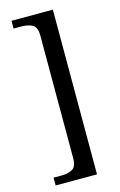

<svg xmlns="http://www.w3.org/2000/svg" viewBox="-133 -816 627 1000"><g transform="rotate(-15 180.0 -316.0)"><path d="M37 128V86H80Q114 86 138 73.5Q162 61 162 14V-646Q162 -693 138 -705.5Q114 -718 80 -718H37V-760H260V128Z"/></g></svg>

Font: Noto Serif Toto
Style: Regular
Weight: 400
Designer: Monotype Design Team
Foundry: Monotype Imaging Inc.
Version: Version 2.001